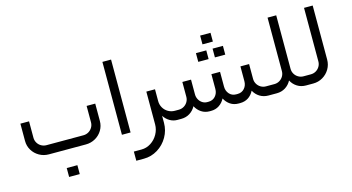

<svg xmlns="http://www.w3.org/2000/svg" viewBox="-93 -1041 3067 1673"><g transform="rotate(-15 1440.5 -204.5)"><path d="M573.1 0Q619.5 0 658.8 -22.3Q698.1 -44.6 720.8 -82.7Q743.6 -120.9 743.6 -166.4V-322.6H665.9V-175.1Q665.9 -149.8 653.3 -128.7Q640.6 -107.5 619.5 -95.1Q598.3 -82.7 573.1 -82.7H239.4Q214.2 -82.7 192.8 -95.1Q171.4 -107.5 159 -128.7Q146.6 -149.8 146.6 -175.1V-322.6H68.5V-166.4Q68.5 -120.9 91.5 -82.7Q114.4 -44.6 153.7 -22.3Q193 0 239.4 0ZM454.5 155.3Q406.2 155.3 358.5 155.3Q358 195.3 358.5 235.8Q358.5 235.8 454.5 235.8Q454.5 195.3 454.5 155.3Z M898 0H976.1V-657.6H898Z M1029.4 250.9Q1096.5 250.9 1154 215.5Q1211.4 180.1 1245.2 121.1Q1279 62 1279 -6V-68.9Q1299.2 -37.2 1330.4 -18.6Q1361.7 0 1398 0H1403V-82.7H1398Q1365.3 -82.7 1338 -98.6Q1310.7 -114.4 1294.8 -141.8Q1279 -169.1 1279 -201.7V-308.4H1200.8V-12.9Q1200.8 33.5 1177.6 75.4Q1154.4 117.2 1114.9 142.7Q1075.4 168.2 1029.4 168.2H960.5V250.9Z M1403 0H1433.4Q1477 0 1511 -21.4Q1545 -42.7 1564.3 -79Q1583.2 -42.7 1615.8 -21.4Q1648.4 0 1689.3 0H1702.2Q1744 0 1776 -21.1Q1807.9 -42.3 1826.7 -78.6Q1845.6 -42.3 1877.3 -21.1Q1909 0 1950.8 0H1964.2Q2007.4 0 2039.1 -20.9Q2070.8 -41.8 2089.2 -78.6Q2108.5 -42.3 2142.7 -21.1Q2176.9 0 2220.1 0H2250.5V-82.7H2220.1Q2194.9 -82.7 2173.7 -95.1Q2152.6 -107.5 2140.2 -128.7Q2127.8 -149.8 2127.8 -175.1V-308.4H2049.6V-175.1Q2049.6 -136 2025.7 -109.4Q2001.8 -82.7 1964.2 -82.7H1950.8Q1913.1 -82.7 1889.5 -109.4Q1865.8 -136 1865.8 -175.1V-308.4H1787.7V-175.1Q1787.7 -136 1763.8 -109.4Q1739.9 -82.7 1702.2 -82.7H1689.3Q1666.4 -82.7 1646.8 -95.1Q1627.3 -107.5 1615.6 -128.9Q1603.9 -150.3 1603.9 -175.1V-308.4H1525.7V-175.1Q1525.7 -149.8 1513.3 -128.7Q1500.9 -107.5 1479.8 -95.1Q1458.6 -82.7 1433.4 -82.7H1403Q1384.7 -74 1378 -57.7Q1371.3 -41.4 1378 -25Q1384.7 -8.7 1403 0ZM1798.3 -520.2Q1751.4 -520.2 1705 -520.2Q1704.5 -481.6 1705 -441.6Q1705 -441.6 1798.3 -441.6Q1798.3 -481.6 1798.3 -520.2ZM1948.5 -520.7Q1902.1 -520.2 1855.2 -520.7Q1855.2 -481.6 1855.2 -441.6Q1855.2 -441.6 1948.5 -441.6Q1949 -481.6 1948.5 -520.7ZM1873.6 -658.5Q1826.7 -658.1 1779.9 -658.5Q1779.9 -619.5 1779.9 -579.5Q1779.9 -579.5 1873.6 -579.5Q1873.6 -619.5 1873.6 -658.5Z M2250.5 0H2295.5Q2339.2 0 2373.4 -21.6Q2407.6 -43.2 2426.9 -80Q2446.2 -43.2 2480.5 -21.6Q2514.7 0 2558.4 0H2579.5V-82.7H2558.4Q2533.5 -82.7 2512.2 -95.1Q2490.8 -107.5 2478.4 -128.7Q2466 -149.8 2466 -175.1V-657.6H2387.9V-175.1Q2387.9 -149.8 2375.5 -128.7Q2363.1 -107.5 2341.9 -95.1Q2320.8 -82.7 2295.5 -82.7H2250.5Q2232.1 -74 2225.4 -57.7Q2218.8 -41.4 2225.4 -25Q2232.1 -8.7 2250.5 0Z M2579.5 0H2624.5Q2671 0 2710 -23Q2749.1 -46 2772.1 -85Q2795 -124.1 2795 -170.5V-657.6H2716.9V-175.1Q2716.9 -149.8 2704.5 -128.7Q2692.1 -107.5 2671 -95.1Q2649.8 -82.7 2624.5 -82.7H2579.5Q2561.1 -74 2554.5 -57.7Q2547.8 -41.4 2554.5 -25Q2561.1 -8.7 2579.5 0Z"/></g></svg>

Font: Arad
Style: Regular
Weight: 400
Designer: Mohammad Darvishi
Version: Version 1.010;September 21, 2024;FontCreator 15.0.0.2992 64-